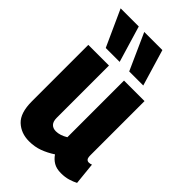

<svg xmlns="http://www.w3.org/2000/svg" viewBox="-239 -872 966 966"><g transform="rotate(45 243.5 -389.5)"><path d="M167 10Q110 10 72.5 -25Q35 -60 35 -142V-544H182V-172Q182 -146 194 -133.5Q206 -121 227 -121Q256 -121 289 -141V-544H435V-159Q435 -140 440.5 -133.5Q446 -127 455 -127Q465 -127 474 -131L486 -13Q469 -4 446 3Q423 10 394 10Q362 10 341 -2.5Q320 -15 306 -36Q274 -15 240.5 -2.5Q207 10 167 10ZM108 -595 20 -789H149L207 -595ZM275 -595 188 -789H317L375 -595Z"/></g></svg>

Font: Georama SemiCondensed
Style: Bold
Weight: 700
Width: 4
Designer: Jean-Baptiste Levee
Foundry: Production Type
Version: Version 1.000